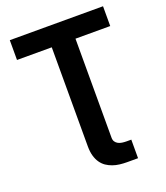

<svg xmlns="http://www.w3.org/2000/svg" viewBox="-165 -839 998 1156"><g transform="rotate(-20 334.0 -261.0)"><path d="M632.8 -727.3V-600.5H410.2V33.4Q410.2 49.4 416.9 59.5Q423.7 69.6 434.5 75.5Q445.3 81.3 459.3 83.5Q473.4 85.6 487.9 85.6H518.1V204.5H447.8Q424.4 204.5 401.1 201.7Q377.8 198.9 356.7 191.4Q335.6 183.9 317.6 171.7Q299.7 159.4 286.4 140.3Q273.1 121.1 265.6 94.8Q258.2 68.5 258.2 33.4V-600.5H35.5V-727.3Z"/></g></svg>

Font: Cannonade
Style: Bold
Weight: 700
Designer: Rasmus Andersson
Foundry: rsms
Version: Version 3.012;git-f93a4a705